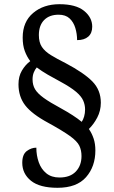

<svg xmlns="http://www.w3.org/2000/svg" viewBox="-20 -780 544 914"><path d="M254 114Q169 114 127.5 80.5Q86 47 86 -5Q86 -45 107.5 -61Q129 -77 153 -77Q153 -40 164.5 -7.5Q176 25 200.5 45Q225 65 263 65Q314 65 341 36.5Q368 8 368 -37Q368 -65 357.5 -86.5Q347 -108 313 -132.5Q279 -157 210 -195Q132 -237 100 -278.5Q68 -320 68 -379Q68 -416 84 -443.5Q100 -471 124 -489Q108 -510 98 -537Q88 -564 88 -601Q88 -676 137.5 -718Q187 -760 263 -760Q341 -760 380 -728.5Q419 -697 419 -653Q419 -622 400 -605.5Q381 -589 347 -589Q347 -619 338.5 -647Q330 -675 311 -692.5Q292 -710 259 -710Q215 -710 190 -684.5Q165 -659 165 -613Q165 -578 179.5 -556.5Q194 -535 222.5 -517.5Q251 -500 293 -479Q380 -433 420 -392Q460 -351 460 -291Q460 -253 443 -220.5Q426 -188 403 -166Q417 -146 425.5 -121Q434 -96 434 -64Q434 13 389.5 63.5Q345 114 254 114ZM369 -200Q376 -210 380.5 -225.5Q385 -241 385 -259Q385 -281 376 -301.5Q367 -322 341.5 -343.5Q316 -365 268 -391Q236 -408 207.5 -424.5Q179 -441 155 -459Q147 -450 141 -435.5Q135 -421 135 -402Q135 -375 147 -355Q159 -335 188 -314Q217 -293 269 -265Q300 -248 325.5 -231.5Q351 -215 369 -200Z"/></svg>

Font: Noto Serif Georgian SemiCondensed Medium
Style: Regular
Weight: 500
Width: 4
Designer: Monotype Design Team, Akaki Razmadze
Foundry: Google LLC
Version: Version 2.003; ttfautohint (v1.8.4.7-5d5b)